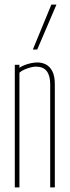

<svg xmlns="http://www.w3.org/2000/svg" viewBox="-20 -810 301 830"><path d="M44 0V-530H64V-517Q74 -524 87 -529Q100 -534 114.5 -537Q129 -540 142 -540Q162 -540 179 -531Q196 -522 206.5 -501.5Q217 -481 217 -446V0H197V-446Q197 -483 182 -502.5Q167 -522 135 -522Q125 -522 112 -518.5Q99 -515 86 -509.5Q73 -504 64 -496V0ZM122 -596 202 -790H224L141 -596Z"/></svg>

Font: Georama ExtraCondensed Thin
Style: Regular
Weight: 100
Width: 2
Designer: Jean-Baptiste Levee
Foundry: Production Type
Version: Version 1.001